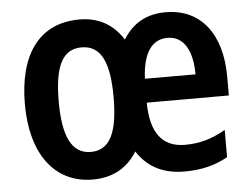

<svg xmlns="http://www.w3.org/2000/svg" viewBox="-45 -608 884 673"><g transform="rotate(-5 397.5 -271.5)"><path d="M560 -552C493 -552 444 -524 410 -469C375 -525 323 -553 257 -553C115 -553 41 -448 41 -273C41 -99 121 10 256 10C325 10 378 -19 412 -75C449 -18 504 10 578 10C639 10 685 -2 731 -27V-123C682 -95 640 -83 588 -83C509 -83 468 -135 467 -242H756V-308C756 -455 687 -552 560 -552ZM559 -462C618 -462 646 -407 646 -326H468C472 -419 506 -462 559 -462ZM256 -455C324 -455 353 -395 353 -272C353 -148 325 -87 257 -87C190 -87 160 -150 160 -272C160 -395 188 -455 256 -455Z"/></g></svg>

Font: Noto Sans Arabic Cond SemBd
Style: Regular
Weight: 600
Width: 3
Designer: Monotype Design Team, Nadine Chahine, Nizar Qandah and Khaled Hosny
Foundry: Monotype Imaging Inc.
Version: Version 2.012